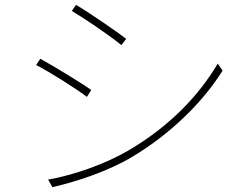

<svg xmlns="http://www.w3.org/2000/svg" viewBox="-20 -765 1040 791"><path d="M293 -745 276 -720C327 -690 440 -613 480 -579L500 -605C465 -632 345 -715 293 -745ZM178 -25 196 6C293 -16 425 -59 525 -119C681 -212 816 -344 897 -474L877 -503C795 -364 671 -240 509 -145C415 -90 286 -44 178 -25ZM146 -523 129 -497C183 -470 296 -398 338 -366L356 -394C321 -420 197 -495 146 -523Z"/></svg>

Font: Noto Sans CJK HK Thin
Style: Regular
Weight: 100
Designer: Ryoko NISHIZUKA 西塚涼子 (kana, bopomofo & ideographs); Paul D. Hunt (Latin, Greek & Cyrillic); Sandoll Communications 산돌커뮤니
Foundry: Adobe
Version: Version 2.004;hotconv 1.0.118;makeotfexe 2.5.65603